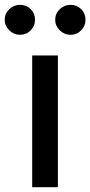

<svg xmlns="http://www.w3.org/2000/svg" viewBox="-62 -775 374 795"><path d="M71.3 0V-545.4H177.7V0ZM20.5 -630.9Q-4.4 -630.9 -23.4 -649.4Q-42.5 -668 -42.5 -692.9Q-42.5 -718.8 -23.7 -736.8Q-4.9 -754.9 20.5 -754.9Q47.4 -754.9 65.2 -737.1Q83 -719.2 83 -692.9Q83 -667.5 64.9 -649.2Q46.9 -630.9 20.5 -630.9ZM229.5 -630.9Q204.6 -630.9 185.5 -649.4Q166.5 -668 166.5 -692.9Q166.5 -718.8 185.3 -736.8Q204.1 -754.9 229.5 -754.9Q256.3 -754.9 274.2 -737.1Q292 -719.2 292 -692.9Q292 -667.5 273.9 -649.2Q255.9 -630.9 229.5 -630.9Z"/></svg>

Font: Karasuma Gothic
Style: Regular
Weight: 500
Designer: Rasmus Andersson / Ryoko Nishizuka
Foundry: Genbu
Version: Version 1.00